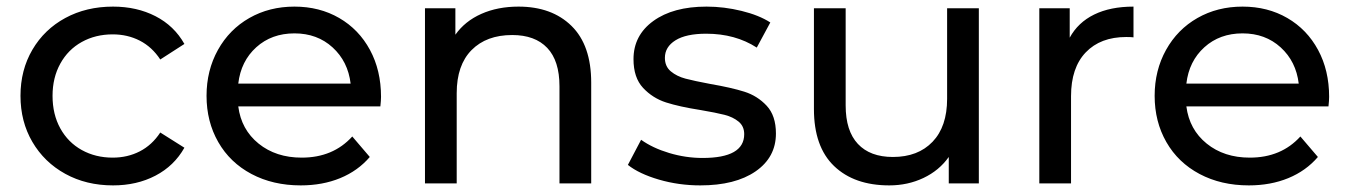

<svg xmlns="http://www.w3.org/2000/svg" viewBox="-20 -555 4084 581"><path d="M42 -265Q42 -343 78 -404.5Q114 -466 177.5 -500.5Q241 -535 322 -535Q394 -535 450.5 -506Q507 -477 538 -422L465 -375Q440 -413 403 -432Q366 -451 321 -451Q269 -451 227.5 -428Q186 -405 162.5 -362.5Q139 -320 139 -265Q139 -209 162.5 -166.5Q186 -124 227.5 -101Q269 -78 321 -78Q366 -78 403 -97Q440 -116 465 -154L538 -108Q507 -53 450.5 -23.5Q394 6 322 6Q241 6 177.5 -29Q114 -64 78 -125.5Q42 -187 42 -265Z M1131 -233H701Q710 -163 762.5 -120.5Q815 -78 893 -78Q988 -78 1046 -142L1099 -80Q1063 -38 1009.5 -16Q956 6 890 6Q806 6 741 -28.5Q676 -63 640.5 -125Q605 -187 605 -265Q605 -342 639.5 -404Q674 -466 734.5 -500.5Q795 -535 871 -535Q947 -535 1006.5 -500.5Q1066 -466 1099.5 -404Q1133 -342 1133 -262Q1133 -251 1131 -233ZM701 -302H1041Q1033 -369 986.5 -411.5Q940 -454 871 -454Q802 -454 755.5 -412Q709 -370 701 -302Z M1769 -305V0H1673V-294Q1673 -371 1636 -410Q1599 -449 1530 -449Q1452 -449 1407 -403.5Q1362 -358 1362 -273V0H1266V-530H1358V-450Q1387 -491 1436.5 -513Q1486 -535 1549 -535Q1650 -535 1709.5 -476.5Q1769 -418 1769 -305Z M1880 -56 1920 -132Q1955 -107 2005 -92Q2055 -77 2106 -77Q2232 -77 2232 -149Q2232 -173 2215 -187Q2198 -201 2172.5 -207.5Q2147 -214 2100 -222Q2036 -232 1995.5 -245Q1955 -258 1926 -289Q1897 -320 1897 -376Q1897 -448 1957 -491.5Q2017 -535 2118 -535Q2171 -535 2224 -522Q2277 -509 2311 -487L2270 -411Q2205 -453 2117 -453Q2056 -453 2024 -433Q1992 -413 1992 -380Q1992 -354 2010 -339Q2028 -324 2054.5 -317Q2081 -310 2129 -301Q2193 -290 2232.5 -277.5Q2272 -265 2300 -235Q2328 -205 2328 -151Q2328 -79 2266.5 -36.5Q2205 6 2099 6Q2034 6 1974 -11.5Q1914 -29 1880 -56Z M2942 -530V0H2851V-80Q2822 -39 2774.5 -16.5Q2727 6 2671 6Q2565 6 2504 -52.5Q2443 -111 2443 -225V-530H2539V-236Q2539 -159 2576 -119.5Q2613 -80 2682 -80Q2758 -80 2802 -126Q2846 -172 2846 -256V-530Z M3410 -535V-442Q3402 -443 3388 -443Q3310 -443 3265.5 -396.5Q3221 -350 3221 -264V0H3125V-530H3217V-441Q3242 -487 3291 -511Q3340 -535 3410 -535Z M4000 -233H3570Q3579 -163 3631.5 -120.5Q3684 -78 3762 -78Q3857 -78 3915 -142L3968 -80Q3932 -38 3878.5 -16Q3825 6 3759 6Q3675 6 3610 -28.5Q3545 -63 3509.5 -125Q3474 -187 3474 -265Q3474 -342 3508.5 -404Q3543 -466 3603.5 -500.5Q3664 -535 3740 -535Q3816 -535 3875.5 -500.5Q3935 -466 3968.5 -404Q4002 -342 4002 -262Q4002 -251 4000 -233ZM3570 -302H3910Q3902 -369 3855.5 -411.5Q3809 -454 3740 -454Q3671 -454 3624.5 -412Q3578 -370 3570 -302Z"/></svg>

Font: Idrija
Style: Regular
Weight: 500
Designer: Julieta Ulanovsky
Foundry: Julieta Ulanovsky
Version: Version 7.200